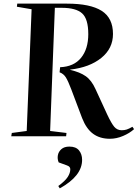

<svg xmlns="http://www.w3.org/2000/svg" viewBox="-20 -750 758 1057"><path d="M311 -380Q387 -383 426.5 -432Q466 -481 466 -562Q466 -646 432 -676.5Q398 -707 320 -707H282L256 -29L346 -18L344 0H42L45 -18L127 -29L154 -699L73 -713L75 -730H349Q477 -730 539.5 -690.5Q602 -651 602 -563Q602 -483 537.5 -431Q473 -379 367 -367V-365Q420 -353 452 -330.5Q484 -308 506 -259L570 -120Q593 -71 609 -52Q625 -33 650 -33Q665 -33 677.5 -37Q690 -41 709 -52L718 -39Q694 -17 657.5 -1.5Q621 14 585 14Q530 14 492.5 -13.5Q455 -41 432 -100L372 -259Q355 -304 342.5 -324Q330 -344 308 -352ZM309 287 301 274Q339 246 353 224Q367 202 367 182Q367 175 363 169.5Q359 164 347 160L303 144Q295 125 298.5 105Q302 85 318 71Q334 57 362 57Q398 57 415 78Q432 99 432 130Q432 219 309 287Z"/></svg>

Font: Literata 72pt SemiBold
Style: Italic
Weight: 600
Italic angle: -2°
Designer: Latin by Veronika Burian and Jose Scaglione. Greek by Irene Vlachou. Cyrillic by Vera Evstafieva
Foundry: TypeTogether
Version: Version 3.002